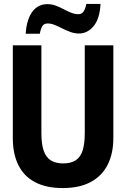

<svg xmlns="http://www.w3.org/2000/svg" viewBox="-20 -944 640 974"><path d="M298 10Q215 10 158.5 -19.5Q102 -49 73.5 -106Q45 -163 45 -243V-714H190V-268Q190 -212 202 -178.5Q214 -145 238.5 -130Q263 -115 300 -115Q339 -115 363.5 -130.5Q388 -146 399 -180Q410 -214 410 -269V-714H555V-244Q555 -166 526.5 -109Q498 -52 441 -21Q384 10 298 10ZM110 -773Q112 -804 119.5 -831.5Q127 -859 140.5 -879.5Q154 -900 174 -911.5Q194 -923 220 -923Q242 -923 262.5 -915.5Q283 -908 302.5 -897.5Q322 -887 341 -879.5Q360 -872 378 -872Q395 -872 404 -885.5Q413 -899 418 -924H490Q486 -849 455 -811.5Q424 -774 380 -774Q359 -774 338 -781.5Q317 -789 296.5 -799.5Q276 -810 257.5 -817.5Q239 -825 222 -825Q204 -825 195.5 -812.5Q187 -800 182 -773Z"/></svg>

Font: Noto Sans Mono
Style: Bold
Weight: 700
Designer: Monotype Design Team
Foundry: Monotype Imaging Inc.
Version: Version 2.014